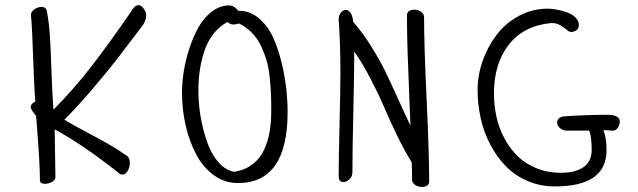

<svg xmlns="http://www.w3.org/2000/svg" viewBox="-20 -717 2494 751"><path d="M471.2 -110.8Q487.8 -103.5 487.8 -79.1Q487.8 -62 479.2 -48.1Q470.7 -34.2 459 -34.2Q450.7 -34.2 444.8 -40Q302.7 -152.8 193.8 -210.9Q196.8 -27.8 196.8 -23.9Q196.8 -13.2 183.6 -5.6Q170.4 2 155.8 2Q136.2 2 136.2 -13.2Q136.2 -82.5 121.1 -264.2Q120.1 -265.1 115.2 -271.2Q110.4 -277.3 106.7 -282.7Q103 -288.1 100.1 -295.9Q100.1 -312 118.2 -319.8Q113.3 -378.4 109.6 -491.9Q106 -605.5 101.1 -659.2Q101.1 -670.9 114.3 -680.4Q127.4 -689.9 142.1 -689.9Q160.2 -689.9 163.1 -673.8Q171.9 -629.4 175.3 -574.5Q178.7 -519.5 181.4 -437.3Q184.1 -355 189 -288.1Q265.6 -364.3 339.4 -459.7Q413.1 -555.2 494.1 -673.8Q506.8 -696.8 521 -696.8Q532.7 -696.8 542.2 -683.3Q551.8 -669.9 551.8 -657.2Q551.8 -636.2 535.2 -613.8Q467.3 -523.9 435.3 -482.7Q403.3 -441.4 344.5 -372.1Q285.6 -302.7 231.9 -249Q265.1 -228 345.5 -185.8Q425.8 -143.6 471.2 -110.8Z M691.9 -355Q691.9 -393.1 698.7 -437.3Q705.6 -481.4 720.7 -527.6Q735.8 -573.7 756.8 -611.1Q777.8 -648.4 809.3 -672.1Q840.8 -695.8 877 -695.8Q885.7 -695.8 895.8 -689.7Q905.8 -683.6 911.6 -674.8H918.9Q961.4 -673.3 995.4 -643.1Q1029.3 -612.8 1049.1 -568.8Q1068.8 -524.9 1082 -469.7Q1095.2 -414.6 1100.1 -367.4Q1105 -320.3 1105 -278.8Q1105 -1 910.6 -1Q859.4 -1 817.1 -31.2Q774.9 -61.5 748 -111.8Q721.2 -162.1 706.5 -224.9Q691.9 -287.6 691.9 -355ZM915 -625Q912.6 -625 905 -623Q897.5 -621.1 892.6 -621.1Q880.9 -621.1 869.6 -630.9Q836.9 -613.3 813.7 -583Q790.5 -552.7 778.6 -514.9Q766.6 -477.1 761.2 -439.9Q755.9 -402.8 755.9 -361.8Q755.9 -333 759.5 -297.6Q763.2 -262.2 773.4 -219Q783.7 -175.8 798.6 -140.1Q813.5 -104.5 838.9 -77.6Q864.3 -50.8 896 -44.9Q1041 -67.4 1041 -284.2Q1041 -322.8 1039.8 -351.1Q1038.6 -379.4 1034.7 -416.5Q1030.8 -453.6 1022.2 -481.9Q1013.7 -510.3 1000.2 -538.6Q986.8 -566.9 965.3 -588.9Q943.8 -610.8 915 -625Z M1571.8 -657.2Q1571.8 -668 1579.8 -673.6Q1587.9 -679.2 1600.6 -679.2Q1615.2 -679.2 1627 -670.9Q1638.7 -662.6 1638.7 -649.9Q1638.7 -543 1648.7 -328.9Q1658.7 -114.7 1658.7 -7.8Q1658.7 14.2 1629.4 14.2Q1615.2 14.2 1603.5 6.1Q1591.8 -2 1591.8 -14.2Q1591.8 -47.9 1590.3 -82Q1562.5 -126.5 1532.7 -188.2Q1502.9 -250 1481.4 -300.3Q1460 -350.6 1428.7 -410.4Q1397.5 -470.2 1365.7 -515.1Q1365.7 -439.5 1362.1 -282.5Q1358.4 -125.5 1358.4 -42Q1358.4 -26.9 1346.9 -15.9Q1335.4 -4.9 1322.8 -4.9Q1304.7 -4.9 1304.7 -28.8Q1304.7 -95.2 1308.1 -229.7Q1311.5 -364.3 1311.5 -433.1Q1311.5 -544.4 1304.7 -642.1Q1304.7 -656.7 1313.2 -667.5Q1321.8 -678.2 1332.5 -678.2Q1343.3 -678.2 1351.3 -666.7Q1359.4 -655.3 1361.3 -631.8Q1397.9 -590.3 1432.1 -535.4Q1466.3 -480.5 1486.1 -439.7Q1505.9 -398.9 1537.6 -328.9Q1569.3 -258.8 1585.4 -226.1Q1584 -269 1580.1 -360.4Q1576.2 -451.7 1574 -522.2Q1571.8 -592.8 1571.8 -657.2Z M2285.2 -206.1H2193.4Q2178.2 -208 2168.7 -217.5Q2159.2 -227.1 2159.2 -238.8Q2159.2 -248 2167 -254.9Q2174.8 -261.7 2190.4 -262.2Q2284.2 -268.1 2354.5 -268.1Q2404.3 -268.1 2404.3 -241.2Q2404.3 -229 2396.7 -217.5Q2389.2 -206.1 2377.4 -206.1Q2373 -206.1 2360.6 -207Q2348.1 -208 2340.3 -208Q2352.5 -175.3 2352.5 -129.9Q2352.5 12.2 2150.4 12.2Q2093.3 12.2 2043.7 -9Q1994.1 -30.3 1958.7 -66.7Q1923.3 -103 1897.9 -151.1Q1872.6 -199.2 1860.4 -253.7Q1848.1 -308.1 1848.1 -365.2Q1848.1 -423.3 1868.4 -480.2Q1888.7 -537.1 1923.6 -582.3Q1958.5 -627.4 2010.7 -655.3Q2063 -683.1 2122.6 -683.1Q2137.2 -683.1 2156.2 -679.7Q2175.3 -676.3 2195.8 -669.4Q2216.3 -662.6 2230.2 -649.4Q2244.1 -636.2 2244.1 -619.1Q2244.1 -594.7 2214.4 -591.8Q2206.5 -591.8 2196.5 -600.6Q2186.5 -609.4 2171.6 -618.2Q2156.7 -627 2137.2 -627Q2029.3 -617.2 1970.7 -543Q1912.1 -468.8 1912.1 -352.1Q1912.1 -304.2 1922.1 -259.3Q1932.1 -214.4 1953.6 -174.6Q1975.1 -134.8 2005.6 -105.2Q2036.1 -75.7 2079.8 -58.3Q2123.5 -41 2175.3 -41Q2199.2 -41 2219.2 -45.4Q2239.3 -49.8 2256.8 -59.6Q2274.4 -69.3 2284.4 -87.6Q2294.4 -106 2294.4 -130.9Q2294.4 -177.2 2285.2 -206.1Z"/></svg>

Font: Zhizn
Style: Regular
Weight: 400
Designer: Peter Zharnov
Foundry: Peter Zharnov
Version: Version 1.000